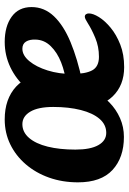

<svg xmlns="http://www.w3.org/2000/svg" viewBox="114 -645 547 815"><g transform="rotate(-90 387.5 -237.5)"><path d="M214 15Q126 15 73.5 -33.5Q21 -82 21 -180Q21 -246 41 -302.5Q61 -359 97.5 -401.5Q134 -444 182.5 -467.5Q231 -491 288 -491Q375 -491 427.5 -442.5Q480 -394 480 -296Q480 -248 469 -204.5Q458 -161 437 -124L409 -112Q390 -76 360.5 -47Q331 -18 293.5 -1.5Q256 15 214 15ZM231 -60Q266 -60 290.5 -88.5Q315 -117 328 -168Q341 -219 341 -285Q341 -349 321 -382.5Q301 -416 268 -416Q234 -416 209.5 -387.5Q185 -359 172.5 -308.5Q160 -258 160 -191Q160 -127 179 -93.5Q198 -60 231 -60ZM510 16Q433 16 386 -32.5Q339 -81 339 -166Q339 -237 360.5 -296Q382 -355 420.5 -399Q459 -443 509.5 -467Q560 -491 617 -491Q683 -491 724 -461.5Q765 -432 765 -377Q765 -323 726 -282Q687 -241 616 -211.5Q545 -182 450 -162L437 -229Q488 -235 530 -251.5Q572 -268 599 -295.5Q626 -323 627 -360Q628 -385 618.5 -400.5Q609 -416 588 -416Q560 -416 535.5 -386.5Q511 -357 496 -309Q481 -261 481 -206Q481 -148 496.5 -119.5Q512 -91 554 -91Q597 -91 634 -106.5Q671 -122 696 -138Q704 -143 711.5 -147Q719 -151 724 -151Q731 -151 734.5 -146Q738 -141 738 -134Q738 -116 722.5 -91Q707 -66 677.5 -41.5Q648 -17 606 -0.5Q564 16 510 16Z"/></g></svg>

Font: Alkatra SemiBold
Style: Regular
Weight: 600
Designer: Suman Bhandary
Version: Version 1.100;gftools[0.9.22]